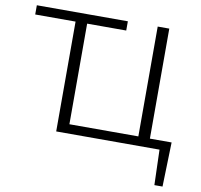

<svg xmlns="http://www.w3.org/2000/svg" viewBox="-90 -754 1092 1045"><g transform="rotate(10 455.5 -231.5)"><path d="M875 195H830L824 0H253V-607H30V-658H533V-607H317V-51H698V-658H762V-50H882Z"/></g></svg>

Font: Isabella Sans
Style: Regular
Weight: 400
Designer: Original fonts by Christian Thalmann (Catharsis Fonts), Modifications by Cristiano Sobral
Version: Version 0.002;July 12, 2020;FontCreator 13.0.0.2655 64-bit; 